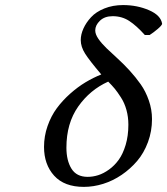

<svg xmlns="http://www.w3.org/2000/svg" viewBox="-20 -728 660 758"><path d="M570.8 -589.8H551.8Q519 -626.5 490.2 -645.3Q461.4 -664.1 424.8 -664.1Q393.1 -664.1 374.5 -646.2Q356 -628.4 356 -607.9Q356 -592.8 368.4 -574.7Q380.9 -556.6 400.6 -537.6Q420.4 -518.6 444.1 -497.1Q467.8 -475.6 491.7 -449.5Q515.6 -423.3 535.4 -395.3Q555.2 -367.2 567.6 -331.3Q580.1 -295.4 580.1 -257.8Q580.1 -210 564.2 -167Q548.3 -124 521.5 -92.5Q494.6 -61 460.2 -37.6Q425.8 -14.2 387.5 -2.2Q349.1 9.8 311 9.8Q233.9 9.8 193.8 -34.4Q153.8 -78.6 153.8 -147.9Q153.8 -190.4 167.7 -230.2Q181.6 -270 204.3 -300.8Q227.1 -331.5 257.1 -358.2Q287.1 -384.8 317.6 -403.1Q348.1 -421.4 379.9 -434.1Q333 -489.3 315.9 -516.4Q298.8 -543.5 298.8 -569.8Q298.8 -591.8 309.3 -615.2Q319.8 -638.7 339.4 -659.9Q358.9 -681.2 392.1 -694.6Q425.3 -708 465.8 -708Q521.5 -708 568.4 -687.7Q615.2 -667.5 620.1 -633.8Q618.7 -627.4 602.8 -613.8Q586.9 -600.1 570.8 -589.8ZM326.2 -29.8Q346.7 -29.8 367.7 -36.4Q388.7 -43 410.4 -58.6Q432.1 -74.2 448.7 -97.2Q465.3 -120.1 476.1 -156Q486.8 -191.9 486.8 -235.8Q486.8 -266.6 479.2 -293.9Q471.7 -321.3 457.5 -343.3Q443.4 -365.2 432.9 -377.9Q422.4 -390.6 407.2 -405.8Q335.4 -373.5 288.8 -307.4Q242.2 -241.2 242.2 -145Q242.2 -94.2 262.2 -62Q282.2 -29.8 326.2 -29.8Z"/></svg>

Font: Linear Smooth
Style: Italic
Weight: 400
Designer: Philipp H. Poll, Flanker
Foundry: Philipp H. Poll, reworked by Flanker
Version: Version 1.061 | FøM Fix